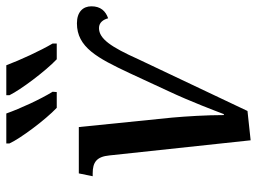

<svg xmlns="http://www.w3.org/2000/svg" viewBox="-123 -683 815 609"><g transform="rotate(-90 284.5 -378.5)"><path d="M401 -606H451V-619C428 -658 399 -721 382 -766H287V-756C304 -721 363 -642 401 -606ZM247 -606H297L298 -619C274 -658 245 -721 229 -766H134V-756C150 -721 209 -642 247 -606ZM96 -439 144 9 237 -1 401 -347C440 -434 466 -472 500 -472C518 -472 527 -458 531 -443C554 -451 569 -467 569 -496C569 -523 551 -542 515 -542C439 -542 405 -477 357 -375L300 -252C267 -182 237 -102 227 -76H224C224 -131 220 -195 216 -240L186 -536H39L30 -492H39C74 -492 92 -480 96 -439Z"/></g></svg>

Font: Noto Serif Condensed Medium
Style: Italic
Weight: 500
Width: 3
Italic angle: -12°
Designer: Monotype Design Team
Foundry: Monotype Imaging Inc.
Version: Version 2.013